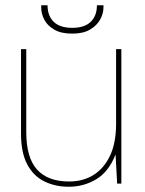

<svg xmlns="http://www.w3.org/2000/svg" viewBox="-20 -699 553 731"><path d="M242 12Q190 12 148.5 -8.5Q107 -29 83.5 -73.5Q60 -118 60 -191V-512H80V-196Q80 -99 121 -53.5Q162 -8 243 -8Q297 -8 337 -33.5Q377 -59 399.5 -107.5Q422 -156 422 -228V-512H442V0H426L420 -111Q394 -45 346.5 -16.5Q299 12 242 12ZM255 -571Q212 -571 186 -586.5Q160 -602 148.5 -624.5Q137 -647 137 -669V-679H161Q161 -639 184.5 -616Q208 -593 255 -593Q302 -593 325.5 -616Q349 -639 349 -679H374V-671Q374 -648 361.5 -625Q349 -602 323 -586.5Q297 -571 255 -571Z"/></svg>

Font: DM Sans 12pt Thin
Style: Regular
Weight: 250
Version: Version 4.004;gftools[0.9.30]